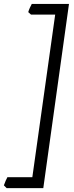

<svg xmlns="http://www.w3.org/2000/svg" viewBox="-59 -801 379 985"><path d="M163.1 164.1H-24.9L-39.1 149.9Q-35.2 138.7 -30 126.5Q-24.9 114.3 -21 107.9H106.9L224.1 -726.1H100.1L85.9 -738.8Q88.9 -749.5 94.2 -761Q99.6 -772.5 104 -780.8H294.9Z"/></svg>

Font: Gentium Plus Afr
Style: Italic
Weight: 400
Italic angle: -8°
Designer: J. Victor Gaultney, Annie Olsen, Iska Routamaa, Becca Hirsbrunner
Foundry: SIL International
Version: Version 5.000